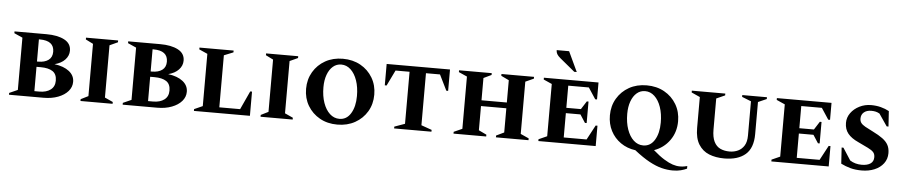

<svg xmlns="http://www.w3.org/2000/svg" viewBox="-49 -1174 7951 1691"><g transform="rotate(5 3926.5 -328.5)"><path d="M44 0V-16L118 -49V-511L44 -544V-560H326Q425 -560 485 -528.5Q545 -497 545 -433Q545 -388 512 -353Q479 -318 420 -303Q503 -292 550 -255Q597 -218 597 -162Q597 -116 565.5 -79.5Q534 -43 478 -21.5Q422 0 350 0ZM272 -509H264V-313H276Q332 -313 365.5 -337.5Q399 -362 399 -411Q399 -509 272 -509ZM302 -266H264V-51H308Q370 -51 407 -79Q444 -107 444 -159Q444 -217 407 -241.5Q370 -266 302 -266Z M676 0V-16L742 -49V-511L676 -544V-560H960V-544L888 -511V-49L960 -16V0Z M1049 0V-16L1123 -49V-511L1049 -544V-560H1331Q1430 -560 1490 -528.5Q1550 -497 1550 -433Q1550 -388 1517 -353Q1484 -318 1425 -303Q1508 -292 1555 -255Q1602 -218 1602 -162Q1602 -116 1570.5 -79.5Q1539 -43 1483 -21.5Q1427 0 1355 0ZM1277 -509H1269V-313H1281Q1337 -313 1370.5 -337.5Q1404 -362 1404 -411Q1404 -509 1277 -509ZM1307 -266H1269V-51H1313Q1375 -51 1412 -79Q1449 -107 1449 -159Q1449 -217 1412 -241.5Q1375 -266 1307 -266Z M1679 0V-16L1753 -49V-511L1679 -544V-560H1981V-544L1899 -511V-51H2083L2158 -214H2174V0Z M2268 0V-16L2334 -49V-511L2268 -544V-560H2552V-544L2480 -511V-49L2552 -16V0Z M2947 10Q2859 10 2791.5 -28Q2724 -66 2685 -131.5Q2646 -197 2646 -281Q2646 -364 2685 -430Q2724 -496 2791.5 -534Q2859 -572 2947 -572Q3035 -572 3103 -534Q3171 -496 3210 -430Q3249 -364 3249 -281Q3249 -197 3210 -131.5Q3171 -66 3103 -28Q3035 10 2947 10ZM2961 -42Q3025 -42 3061.5 -102Q3098 -162 3098 -256Q3098 -333 3077.5 -392.5Q3057 -452 3020.5 -486Q2984 -520 2937 -520Q2895 -520 2863.5 -493Q2832 -466 2814.5 -418Q2797 -370 2797 -307Q2797 -230 2818 -170Q2839 -110 2876 -76Q2913 -42 2961 -42Z M3449 0V-16L3541 -49V-509H3417L3350 -371H3334V-560H3894V-371H3878L3810 -509H3686V-49L3779 -16V0Z M3974 0V-16L4048 -49V-511L3974 -544V-560H4263V-544L4194 -511V-314H4418V-511L4349 -544V-560H4637V-544L4564 -511V-49L4637 -16V0H4349V-16L4418 -49V-263H4194V-49L4263 -16V0Z M4724 0V-16L4798 -49V-511L4724 -544V-560H5207V-410H5191L5126 -509H4944V-313H5073L5119 -385H5134V-195H5119L5073 -266H4944V-51H5146L5215 -180H5231V0ZM4986 -635 4855 -743Q4832 -762 4823.5 -777.5Q4815 -793 4815 -812H4925L5008 -635Z M5924 155Q5877 155 5827 142.5Q5777 130 5717.5 98Q5658 66 5582 6Q5508 -4 5451.5 -43.5Q5395 -83 5363.5 -144Q5332 -205 5332 -281Q5332 -364 5371 -430Q5410 -496 5477.5 -534Q5545 -572 5633 -572Q5721 -572 5789 -534Q5857 -496 5896 -430Q5935 -364 5935 -281Q5935 -184 5883 -111.5Q5831 -39 5746 -9Q5801 39 5844 65.5Q5887 92 5920.5 103Q5954 114 5984 114Q6007 114 6023 111Q6039 108 6050 105V128Q6027 139 5996.5 147Q5966 155 5924 155ZM5647 -42Q5711 -42 5747.5 -102Q5784 -162 5784 -256Q5784 -333 5763.5 -392.5Q5743 -452 5706.5 -486Q5670 -520 5623 -520Q5581 -520 5549.5 -493Q5518 -466 5500.5 -418Q5483 -370 5483 -307Q5483 -230 5504 -170Q5525 -110 5562 -76Q5599 -42 5647 -42Z M6368 10Q6292 10 6233.5 -13.5Q6175 -37 6141 -91.5Q6107 -146 6107 -237V-510L6032 -544V-560H6328V-544L6252 -510V-236Q6252 -168 6272 -128Q6292 -88 6327.5 -71.5Q6363 -55 6409 -55Q6450 -55 6484 -71Q6518 -87 6538.5 -120.5Q6559 -154 6559 -209V-512L6478 -544V-560H6696V-544L6621 -511V-227Q6621 -104 6555 -47Q6489 10 6368 10Z M6784 0V-16L6858 -49V-511L6784 -544V-560H7267V-410H7251L7186 -509H7004V-313H7133L7179 -385H7194V-195H7179L7133 -266H7004V-51H7206L7275 -180H7291V0Z M7583 10Q7526 10 7482.5 -2Q7439 -14 7399 -34L7390 -176H7406L7475 -69Q7520 -40 7579 -40Q7628 -40 7656 -59Q7684 -78 7684 -116Q7684 -144 7669 -160.5Q7654 -177 7620.5 -193.5Q7587 -210 7532 -236Q7470 -264 7439.5 -302Q7409 -340 7409 -396Q7409 -444 7437.5 -483.5Q7466 -523 7513.5 -547Q7561 -571 7617 -571Q7663 -571 7703 -560.5Q7743 -550 7776 -532L7785 -396H7769L7696 -503Q7679 -513 7661.5 -517Q7644 -521 7622 -521Q7582 -521 7557.5 -500.5Q7533 -480 7533 -445Q7533 -422 7544.5 -406.5Q7556 -391 7582.5 -376Q7609 -361 7652 -340Q7705 -314 7739 -289Q7773 -264 7789 -234Q7805 -204 7805 -162Q7805 -110 7775.5 -71Q7746 -32 7695.5 -11Q7645 10 7583 10Z"/></g></svg>

Font: Spectral SC
Style: Bold
Weight: 700
Designer: Jean-Baptiste Levee
Foundry: Production Type
Version: Version 2.001